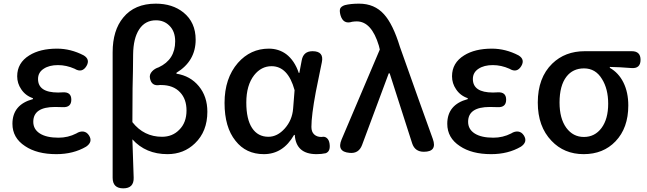

<svg xmlns="http://www.w3.org/2000/svg" viewBox="-20 -830 3537 1050"><path d="M288 13Q182 13 117 -31Q48 -76 48 -153Q48 -258 160 -288V-293Q119 -307 96 -342Q74 -374 74 -413Q74 -486 140 -527Q199 -564 292 -564Q367 -564 438 -527Q474 -505 453 -469Q429 -429 388 -454Q343 -474 297 -474Q249 -474 219 -454Q188 -434 188 -398Q188 -324 298 -324Q315 -324 323 -325Q370 -328 370 -285Q370 -242 324 -244Q309 -245 281 -245Q162 -245 162 -164Q162 -123 198 -100Q234 -77 300 -77Q352 -77 397 -100Q417 -113 436 -110.5Q455 -108 467 -89Q489 -54 451 -28Q381 13 288 13Z M654 200Q596 200 596 142V-172V-544Q596 -664 654 -734Q716 -810 832 -810Q923 -810 983 -762Q1050 -708 1050 -613Q1050 -496 945 -432V-427Q1021 -415 1067.5 -358.5Q1114 -302 1114 -219Q1114 -111 1046 -46Q985 13 896 13Q777 13 704 -68Q707 6 711 141Q713 200 654 200ZM866 -82Q923 -82 960 -120Q1000 -159 1000 -226Q1000 -288 965 -325Q928 -365 861 -365Q858 -365 854 -365Q808 -357 800 -403Q796 -423 812 -440Q826 -455 848 -462Q938 -504 938 -604Q938 -659 906 -690Q877 -719 833 -719Q774 -719 741.5 -670Q709 -621 708 -532Q708 -501 707 -439.5Q706 -378 705 -347Q704 -286 704 -162Q767 -82 866 -82Z M1423 13Q1325 13 1268 -60Q1208 -134 1208 -267Q1208 -402 1281 -486Q1350 -564 1450 -564Q1504 -564 1545 -534Q1591 -499 1614 -431H1617L1630 -500Q1639 -550 1689 -550Q1753 -550 1740 -489Q1738 -478 1733 -455Q1715 -369 1707 -327Q1683 -198 1683 -136Q1683 -109 1698 -95Q1713 -81 1737 -81Q1738 -81 1739 -81Q1756 -85 1767.5 -75Q1779 -65 1782 -46Q1789 -2 1761 8Q1738 13 1711 13Q1599 13 1592 -92H1588Q1528 13 1423 13ZM1448 -82Q1497 -82 1537.5 -127.5Q1578 -173 1583 -236L1591 -337Q1555 -468 1465 -468Q1409 -468 1370 -419Q1327 -364 1327 -269Q1327 -178 1358.5 -130Q1390 -82 1448 -82Z M1892 6Q1820 0 1848 -67L2057 -559L2052 -580Q2012 -713 1931 -713Q1920 -713 1906 -711Q1857 -695 1842 -747Q1836 -770 1840 -782Q1845 -795 1866 -802Q1898 -810 1944 -810Q2028 -810 2080 -752Q2129 -698 2167 -574L2269 -287L2347 -70Q2372 0 2298 0Q2249 0 2234 -46L2111 -429H2106L1960 -37Q1942 11 1892 6Z M2666 13Q2560 13 2495 -31Q2426 -76 2426 -153Q2426 -258 2538 -288V-293Q2497 -307 2474 -342Q2452 -374 2452 -413Q2452 -486 2518 -527Q2577 -564 2670 -564Q2745 -564 2816 -527Q2852 -505 2831 -469Q2807 -429 2766 -454Q2721 -474 2675 -474Q2627 -474 2597 -454Q2566 -434 2566 -398Q2566 -324 2676 -324Q2693 -324 2701 -325Q2748 -328 2748 -285Q2748 -242 2702 -244Q2687 -245 2659 -245Q2540 -245 2540 -164Q2540 -123 2576 -100Q2612 -77 2678 -77Q2730 -77 2775 -100Q2795 -113 2814 -110.5Q2833 -108 2845 -89Q2867 -54 2829 -28Q2759 13 2666 13Z M3172 13Q3065 13 2996 -60Q2921 -138 2921 -269Q2921 -405 3000 -482Q3070 -550 3178 -550H3330H3435Q3483 -550 3483 -503Q3483 -453 3431 -458Q3370 -463 3315 -464V-459Q3363 -432 3389.5 -378.5Q3416 -325 3416 -253Q3416 -130 3346 -57Q3279 13 3172 13ZM3173 -81Q3233 -81 3269.5 -130Q3306 -179 3306 -263Q3306 -344 3272 -398Q3237 -456 3174 -456Q3113 -456 3078 -411Q3040 -362 3040 -269Q3040 -182 3077 -131Q3114 -81 3173 -81Z"/></svg>

Font: GenSenRounded TW M
Style: Regular
Weight: 500
Version: Version 1.501;PS 1;hotconv 16.6.51;makeotf.lib2.5.65220